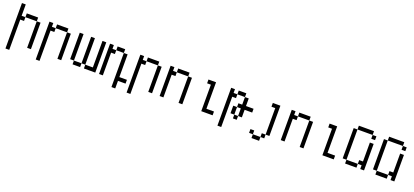

<svg xmlns="http://www.w3.org/2000/svg" viewBox="42 -1740 6416 2979"><g transform="rotate(20 3250.0 -250.0)"><path d="M62.5 -625Q62.5 -625 62.5 125H125Q125 125 125 -375H187.5V-437.5H125V-625ZM375 -437.5V0H437.5V-437.5ZM187.5 -437.5H375V-500H187.5Z M562.5 -500Q562.5 -500 562.5 125H625Q625 125 625 -375H687.5V-437.5H625V-500ZM875 -437.5V0H937.5V-437.5ZM687.5 -437.5H875V-500H687.5Z M1125 -62.5V0H1250V-62.5ZM1125 -62.5V-500H1062.5V-62.5ZM1250 -62.5H1312.5V0H1500Q1500 0 1500 -500H1437.5V-62.5H1312.5V-500H1250Z M2000 0V-62.5H1875Q1875 -62.5 1875 -437.5H1812.5V125H1875Q1875 125 1875 0ZM1562.5 -500Q1562.5 -500 1562.5 0H1625Q1625 0 1625 -375H1687.5V-437.5H1625V-500ZM1687.5 -437.5H1812.5V-500H1687.5Z M2062.5 -500Q2062.5 -500 2062.5 125H2125Q2125 125 2125 -375H2187.5V-437.5H2125V-500ZM2375 -437.5V0H2437.5V-437.5ZM2187.5 -437.5H2375V-500H2187.5Z M2562.5 -500Q2562.5 -500 2562.5 0H2625Q2625 0 2625 -375H2687.5V-437.5H2625V-500ZM2875 -437.5V0H2937.5V-437.5ZM2687.5 -437.5H2875V-500H2687.5Z M3437.5 0V-62.5H3312.5V-500H3187.5V-437.5H3250V0Z M4000 -250V-312.5H3875Q3875 -312.5 3875 -437.5H3812.5Q3812.5 -437.5 3812.5 -312.5H3750V-250H3687.5Q3687.5 -250 3687.5 -125H3750V-62.5H3812.5V-125H3750Q3750 -125 3750 -250H3812.5Q3812.5 -250 3812.5 -125H3875Q3875 -125 3875 -250ZM3562.5 -500Q3562.5 -500 3562.5 125H3625Q3625 125 3625 -375H3687.5V-437.5H3625V-500ZM3687.5 -437.5H3812.5V-500H3687.5Z M4125 62.5V125H4250V62.5ZM4125 62.5V0H4062.5V62.5ZM4250 62.5H4312.5V0H4250ZM4312.5 0H4375Q4375 0 4375 -500H4250V-437.5H4312.5Z M4562.5 -500Q4562.5 -500 4562.5 0H4625Q4625 0 4625 -375H4687.5V-437.5H4625V-500ZM4875 -437.5V0H4937.5V-437.5ZM4687.5 -437.5H4875V-500H4687.5Z M5437.5 0V-62.5H5312.5V-500H5187.5V-437.5H5250V0Z M5937.5 -500V-562.5H5875V-500ZM5625 -62.5V0H5812.5V-62.5ZM5625 -62.5Q5625 -62.5 5625 -562.5H5562.5Q5562.5 -562.5 5562.5 -62.5ZM5875 -62.5V0H5937.5V-437.5H5875V-125H5812.5V-62.5ZM5625 -562.5H5875V-625H5625Z M6437.5 -500V-562.5H6375V-500ZM6125 -62.5V0H6312.5V-62.5ZM6125 -62.5Q6125 -62.5 6125 -562.5H6062.5Q6062.5 -562.5 6062.5 -62.5ZM6375 -62.5V0H6437.5V-437.5H6375V-125H6312.5V-62.5ZM6125 -562.5H6375V-625H6125Z"/></g></svg>

Font: UnifontExMono
Style: Regular
Weight: 500
Version: Version 15.0.06